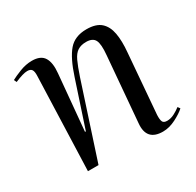

<svg xmlns="http://www.w3.org/2000/svg" viewBox="-123 -665 835 818"><g transform="rotate(-30 294.5 -256.5)"><path d="M572 -35Q555 -19 522.5 -2.5Q490 14 459 14Q378 14 386 -69L413 -388Q418 -441 407.5 -461Q397 -481 365 -481Q340 -481 323.5 -470.5Q307 -460 295 -434.5Q283 -409 268 -364L149 0H97L113 -459Q114 -481 108 -490Q102 -499 86 -499Q66 -499 24 -481L18 -494Q34 -503 64.5 -515Q95 -527 125 -527Q168 -527 184 -501Q200 -475 195 -425L170 -152L174 -151L248 -375Q274 -455 305 -491Q336 -527 393 -527Q440 -527 463.5 -506Q487 -485 494 -446.5Q501 -408 496 -354L472 -60Q471 -38 475.5 -27.5Q480 -17 497 -17Q515 -17 532.5 -26Q550 -35 564 -46Z"/></g></svg>

Font: Literata 72pt
Style: Italic
Weight: 400
Italic angle: -2°
Designer: Latin by Veronika Burian and Jose Scaglione. Greek by Irene Vlachou. Cyrillic by Vera Evstafieva
Foundry: TypeTogether
Version: Version 3.002